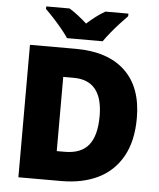

<svg xmlns="http://www.w3.org/2000/svg" viewBox="-61 -979 855 1031"><g transform="rotate(5 367.0 -463.5)"><path d="M683 -372Q683 -248 636.5 -165Q590 -82 506 -41Q422 0 308 0H77V-714H324Q497 -714 590 -626Q683 -538 683 -372ZM483 -365Q483 -558 326 -558H270V-158H313Q401 -158 442 -209Q483 -260 483 -365ZM272 -767Q257 -790 234.5 -817Q212 -844 188.5 -869.5Q165 -895 146 -913V-927H272Q298 -911 319.5 -894Q341 -877 367 -854Q393 -877 416 -894.5Q439 -912 465 -927H589V-913Q572 -896 548.5 -870.5Q525 -845 502.5 -817.5Q480 -790 464 -767Z"/></g></svg>

Font: Noto Sans Khmer UI Black
Style: Regular
Weight: 900
Designer: Danh Hong and the Monotype Design Team
Foundry: Monotype Imaging Inc.
Version: Version 2.002; ttfautohint (v1.8.4.7-5d5b)